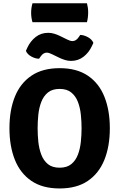

<svg xmlns="http://www.w3.org/2000/svg" viewBox="-20 -1102 706 1138"><path d="M36 -342Q36 -449 68.2 -529Q100.5 -609 166.5 -653.5Q232.5 -698 333.5 -698Q435 -698 501 -653.2Q567 -608.5 599 -528.2Q631 -448 631 -342Q631 -234.5 598.5 -154.2Q566 -74 500.2 -29.5Q434.5 15 333.5 15Q231.5 15 165.8 -30Q100 -75 68 -155.2Q36 -235.5 36 -342ZM203 -342Q203 -302.5 207.2 -261.5Q211.5 -220.5 224.8 -185.5Q238 -150.5 264 -129.2Q290 -108 333.5 -108Q376.5 -108 402.5 -129.2Q428.5 -150.5 441.8 -185.5Q455 -220.5 459.2 -261.5Q463.5 -302.5 463.5 -342Q463.5 -381.5 459.2 -422.5Q455 -463.5 441.8 -498Q428.5 -532.5 402.5 -553.8Q376.5 -575 333.5 -575Q290 -575 264 -553.8Q238 -532.5 224.8 -498Q211.5 -463.5 207.2 -422.5Q203 -381.5 203 -342ZM287.5 -781Q280.5 -784.5 272.5 -787.2Q264.5 -790 256.5 -790Q248 -790 238.5 -784.8Q229 -779.5 220 -766L211.5 -754Q189.5 -754 165.8 -767Q142 -780 133.5 -800.5L142 -819.5Q160 -858 191.5 -882.8Q223 -907.5 266 -907.5Q284 -907.5 301.2 -902.2Q318.5 -897 333 -890L379 -867.5Q386 -864 394.2 -861.2Q402.5 -858.5 410.5 -858.5Q419 -858.5 428.5 -863.8Q438 -869 447 -882.5L455.5 -895Q478 -894.5 501.5 -881.5Q525 -868.5 533.5 -848L525 -829.5Q507 -790.5 475.2 -765.8Q443.5 -741 401 -741Q383 -741 365.2 -746.5Q347.5 -752 334 -758.5ZM172.5 -970.5Q164.5 -997.5 164.5 -1026.5Q164.5 -1054 172.5 -1082.5H495.5Q499 -1066.5 500.8 -1055.8Q502.5 -1045 502.5 -1028Q502.5 -998.5 495.5 -970.5Z"/></svg>

Font: Signika SC
Style: Bold
Weight: 700
Designer: Anna Giedryś
Foundry: Anna Giedryś
Version: Version 2.000; ttfautohint (v1.8.3) -l 8 -r 50 -G 200 -x 9 -